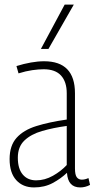

<svg xmlns="http://www.w3.org/2000/svg" viewBox="-20 -810 415 840"><path d="M22 -114Q22 -173 52.5 -207Q83 -241 139 -258.5Q195 -276 272 -287V-402Q272 -452 247 -479.5Q222 -507 171 -507Q149 -507 121 -503Q93 -499 61 -489L52 -521Q84 -531 115 -536.5Q146 -542 173 -542Q308 -542 308 -402V-73Q308 -45 316 -34.5Q324 -24 338 -24Q352 -24 367 -31L374 -1Q353 10 331 10Q277 10 273 -54Q247 -29 211 -9.5Q175 10 129 10Q80 10 51 -22Q22 -54 22 -114ZM58 -120Q58 -72 79.5 -46.5Q101 -21 138 -21Q176 -21 211.5 -41Q247 -61 272 -88V-259Q213 -251 164.5 -237Q116 -223 87 -195.5Q58 -168 58 -120ZM159 -596 263 -790H303L192 -596Z"/></svg>

Font: Georama SemiCondensed ExtraLight
Style: Regular
Weight: 200
Width: 4
Designer: Jean-Baptiste Levee
Foundry: Production Type
Version: Version 1.000